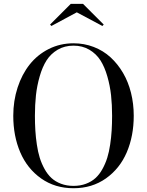

<svg xmlns="http://www.w3.org/2000/svg" viewBox="-20 -990 780 1020"><path d="M388 -924.5 253 -852 246 -859.5 356 -969.5H421L531 -859.5L524 -852ZM50.5 -375Q50.5 -454.5 73.5 -525Q96.5 -595.5 137.8 -647.5Q179 -699.5 239.2 -729.8Q299.5 -760 370.5 -760Q427.5 -760 478 -740.5Q528.5 -721 567 -685.8Q605.5 -650.5 633.5 -602.8Q661.5 -555 676 -496.8Q690.5 -438.5 690.5 -375Q690.5 -267.5 653.5 -181Q616.5 -94.5 542.8 -42.2Q469 10 370.5 10Q272 10 198.2 -42.2Q124.5 -94.5 87.5 -181Q50.5 -267.5 50.5 -375ZM165.5 -375Q165.5 -333 167.8 -296.8Q170 -260.5 175.8 -221.8Q181.5 -183 191.2 -151.8Q201 -120.5 216.8 -92Q232.5 -63.5 253.5 -44.2Q274.5 -25 304.2 -13.8Q334 -2.5 370.5 -2.5Q407 -2.5 436.8 -13.8Q466.5 -25 487.5 -44.2Q508.5 -63.5 524.2 -92Q540 -120.5 549.8 -151.8Q559.5 -183 565.2 -221.8Q571 -260.5 573.2 -296.8Q575.5 -333 575.5 -375Q575.5 -433.5 570 -484Q564.5 -534.5 550.2 -584.2Q536 -634 513.8 -669Q491.5 -704 454.8 -725.8Q418 -747.5 370.5 -747.5Q323 -747.5 286.2 -725.8Q249.5 -704 227.2 -669Q205 -634 190.8 -584.2Q176.5 -534.5 171 -484Q165.5 -433.5 165.5 -375Z"/></svg>

Font: Bodoni* 16pt
Style: Regular
Weight: 400
Version: Version 2.3